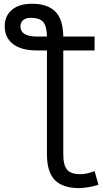

<svg xmlns="http://www.w3.org/2000/svg" viewBox="-20 -762 583 1012"><path d="M227.5 -569.3Q226.6 -622.1 209 -644.5Q189.5 -668 144.5 -668Q116.2 -668 102.1 -656.2Q87.9 -644.5 87.9 -623Q87.9 -569.3 174.8 -569.3ZM313.5 50.8Q313.5 108.4 333.5 132.3Q353.5 156.2 405.3 156.2Q437.5 156.2 478.5 139.6L499 211.9Q444.3 228.5 398.4 229.5Q310.5 229.5 269 187Q227.5 144.5 227.5 50.8V-496.1H174.8Q92.8 -496.1 48.8 -529.8Q4.9 -563.5 4.9 -623Q4.9 -678.7 43 -710.4Q81.1 -742.2 149.4 -742.2Q232.4 -742.2 273.4 -699.2Q312.5 -658.2 313.5 -569.3H478.5V-496.1H313.5Z"/></svg>

Font: Nasu
Style: Regular
Weight: 400
Designer: Ryoko NISHIZUKA (kana &amp; ideographs); Paul D. Hunt (Latin, Greek &amp; Cyrillic); Wenlong ZHANG (bopomofo); Sandoll C
Version: Version 2014.1215